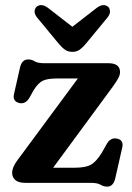

<svg xmlns="http://www.w3.org/2000/svg" viewBox="-20 -700 507 735"><path d="M412 -368.5 183.5 -58H266.5Q307 -58 327.2 -69Q347.5 -80 369 -114L389 -149.5Q404 -174.5 427.5 -169.5Q454.5 -164 448 -135.5L421.5 -18.5Q414 14.5 390.5 14.5Q376.5 14.5 364.8 7.2Q353 0 327.5 0H78.5Q50.5 0 38.5 -10.8Q26.5 -21.5 26.5 -38.5Q26.5 -60 47 -87L278 -399.5H196.5Q162.5 -399.5 144.5 -391.2Q126.5 -383 109 -355L92.5 -325.5Q77.5 -300.5 54 -305.5Q27.5 -312 33.5 -339.5L56.5 -441Q63.5 -472.5 88 -472.5Q101.5 -472.5 113 -465.2Q124.5 -458 149.5 -458H395Q439.5 -458 439.5 -424Q439.5 -413.5 433.2 -401.5Q427 -389.5 412 -368.5ZM311.5 -536Q298.5 -520 286.5 -510.8Q274.5 -501.5 257.5 -501.5Q239.5 -501.5 227.2 -510.8Q215 -520 202 -536L122 -633Q112 -645.5 112.5 -656.5Q113 -667.5 119.5 -673.5Q137.5 -689 163.5 -670L257 -597.5L350.5 -670Q376.5 -689 394.5 -673.5Q400.5 -667.5 401 -656.5Q401.5 -645.5 391.5 -633Z"/></svg>

Font: Fraunces 72pt S100 SemiBold
Style: Regular
Weight: 600
Version: Version 1.000; ttfautohint (v1.8.3)